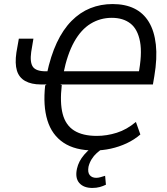

<svg xmlns="http://www.w3.org/2000/svg" viewBox="-20 -734 825 948"><path d="M445 9Q351 9 293.5 -29.5Q236 -68 214 -140Q192 -212 203 -312L210 -317H182Q135 -317 104.5 -334Q74 -351 63.5 -385.5Q53 -420 61 -475L73 -543H145L134 -477Q127 -426 142.5 -404Q158 -382 206 -382H228L211 -368Q230 -458 260.5 -523Q291 -588 333 -630.5Q375 -673 426 -693.5Q477 -714 536 -714Q598 -714 643 -692Q688 -670 715 -625.5Q742 -581 749.5 -514Q757 -447 742 -358L735 -317H277L285 -314Q275 -227 289.5 -171.5Q304 -116 346 -89.5Q388 -63 458 -63Q507 -63 556.5 -78.5Q606 -94 651 -132L673 -70Q643 -44 605.5 -26.5Q568 -9 527 0Q486 9 445 9ZM532 -646Q475 -646 427.5 -617Q380 -588 346 -527Q312 -466 293 -371L283 -382H678L663 -365Q683 -466 671.5 -528Q660 -590 624 -618Q588 -646 532 -646ZM436 194Q393 194 371.5 169.5Q350 145 360 99Q368 62 396 29.5Q424 -3 467 -29L487 0Q473 8 458 21.5Q443 35 432.5 52Q422 69 417 89Q412 117 423 130.5Q434 144 455 144Q465 144 475.5 141Q486 138 499 134L503 178Q489 185 472.5 189.5Q456 194 436 194Z"/></svg>

Font: Nunito Sans 10pt Condensed
Style: Italic
Weight: 400
Width: 3
Italic angle: -9°
Designer: Vernon Adams
Foundry: Vernon Adams
Version: Version 3.101;gftools[0.9.27]